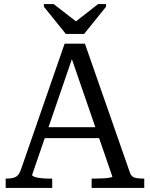

<svg xmlns="http://www.w3.org/2000/svg" viewBox="-20 -925 738 945"><path d="M304 -758H394L502 -892V-905H463L349 -816H359L244 -905H196V-892ZM185 -299H486L487 -245H179ZM321 -671 337 -643 138 -64Q138 -59 150.5 -54.5Q163 -50 182.5 -48Q202 -46 221 -46H237V0H8V-46H13Q41 -46 57 -54Q73 -62 83 -90L298 -710H398L620 -74Q627 -55 643.5 -50.5Q660 -46 685 -46H690V0H431V-46H448Q467 -46 486.5 -47Q506 -48 519.5 -50.5Q533 -53 533 -56Z"/></svg>

Font: Roboto Serif 28pt
Style: Regular
Weight: 400
Designer: Greg Gazdowicz
Foundry: Commercial Type
Version: Version 1.008